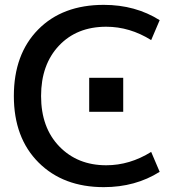

<svg xmlns="http://www.w3.org/2000/svg" viewBox="-20 -760 739 790"><path d="M347 -300V-440H487V-300ZM417 -650Q296 -650 222.5 -572Q149 -494 149 -365Q149 -235 224 -157.5Q299 -80 417 -80Q514 -80 602 -135L637 -53Q537 10 407 10Q240 10 138.5 -91.5Q37 -193 37 -365Q37 -537 137 -638.5Q237 -740 407 -740Q537 -740 637 -677L602 -595Q514 -650 417 -650Z"/></svg>

Font: M PLUS 1p Medium
Style: Regular
Weight: 500
Version: Version 1.062